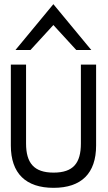

<svg xmlns="http://www.w3.org/2000/svg" viewBox="-20 -890 518 921"><path d="M54 -650H126L236 -770L346 -650H418L236 -870ZM368 -580V-202C368 -107 331 -62 237 -62C143 -62 105 -108 105 -202V-580H32V-192C32 -58 104 11 237 11C370 11 441 -58 441 -192V-580Z"/></svg>

Font: Charger
Style: Regular
Weight: 400
Designer: Jasper
Foundry: Cannot Into Space Fonts
Version: Version 0.98